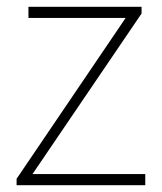

<svg xmlns="http://www.w3.org/2000/svg" viewBox="-20 -547 478 567"><path d="M29 0V-19L351 -494H64V-527H398V-507L76 -33H409V0Z"/></svg>

Font: Noto Sans HK Thin Thin
Style: Regular
Weight: 250
Version: Version 2.004-H2;hotconv 1.0.118;makeotfexe 2.5.65603